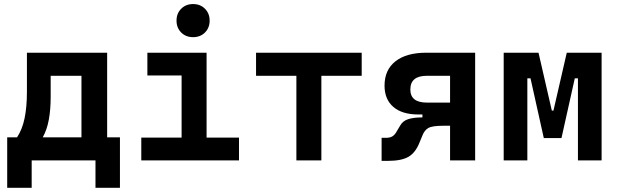

<svg xmlns="http://www.w3.org/2000/svg" viewBox="-20 -771 2970 923"><path d="M14.6 131.8V-110.8H62Q87.4 -149.4 98.4 -203.4Q109.4 -257.3 109.4 -329.1V-517.6H495.1V-110.8H556.6V131.8H439V0H132.3V131.8ZM371.6 -110.8V-406.7H223.6V-305.7Q223.6 -244.6 214.8 -196.3Q206.1 -147.9 185.5 -110.8Z M659.2 0V-109.4H853V-408.2H688.5V-517.6H973.1V-109.4H1128.9V0ZM908.2 -592.3Q873.5 -592.3 851.1 -614.7Q828.6 -637.2 828.6 -671.9Q828.6 -706.5 851.1 -729Q873.5 -751.5 908.2 -751.5Q942.9 -751.5 965.3 -729Q987.8 -706.5 987.8 -671.9Q987.8 -637.2 965.3 -614.7Q942.9 -592.3 908.2 -592.3Z M1404.8 0V-406.7H1210.9V-517.6H1718.8V-406.7H1524.9V0Z M1990.7 -220.7Q1913.1 -220.7 1870.8 -257.1Q1828.6 -293.5 1828.6 -359.4Q1828.6 -435.1 1881.1 -476.3Q1933.6 -517.6 2029.8 -517.6H2264.2V0H2143.6V-166.5H2111.8Q2057.6 -166.5 2038.8 -155.5Q2020 -144.5 2010.3 -118.7L1998 -88.9Q1978.5 -38.1 1944.6 -17.8Q1910.6 2.4 1844.2 2.4H1814.5V-108.4H1835.4Q1855.5 -108.4 1867.4 -116.2Q1879.4 -124 1888.7 -142.1L1903.3 -166.5Q1915.5 -189.5 1941.9 -198Q1968.3 -206.5 2006.8 -206.5H2010.7V-220.7ZM2143.6 -277.8V-406.7H2032.2Q1952.6 -406.7 1952.6 -340.8Q1952.6 -277.8 2032.2 -277.8Z M2401.4 0V-517.6H2568.8L2632.8 -239.3H2640.6L2704.6 -517.6H2872.1V0H2758.3V-394.5H2743.2L2679.2 -107.4H2594.2L2530.3 -394.5H2515.1V0Z"/></svg>

Font: Cascadia Mono NF SemiBold
Style: Regular
Weight: 600
Monospace: yes
Designer: Aaron Bell
Foundry: Saja Typeworks
Version: Version 2404.023; ttfautohint (v1.8.4)